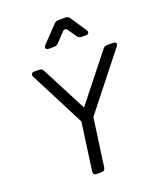

<svg xmlns="http://www.w3.org/2000/svg" viewBox="-177 -1108 1015 1216"><g transform="rotate(-20 331.0 -499.5)"><path d="M261 0Q236 0 239 -26L283 -346L93 -717Q87 -729 92 -737Q97 -745 110 -745H143Q163 -745 171 -728L329 -423L573 -731Q584 -745 602 -745H642Q657 -745 661 -736.5Q665 -728 656 -716L364 -346L319 -22Q316 0 294 0ZM247 -849Q231 -849 227.5 -858.5Q224 -868 234 -879L336 -986Q348 -999 366 -999H413Q432 -999 442 -983L512 -878Q520 -865 515 -857Q510 -849 496 -849H468Q449 -849 439 -864L402 -918Q395 -929 385.5 -929.5Q376 -930 368 -921L312 -862Q300 -849 282 -849Z"/></g></svg>

Font: Pitagon Sans Text
Style: Italic
Weight: 400
Italic angle: -8°
Designer: Travis Tran
Foundry: Pitagon
Version: Version 1.001; ttfautohint (v1.8.4.7-5d5b);gftools[0.9.26]